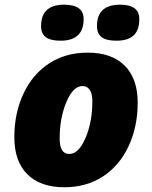

<svg xmlns="http://www.w3.org/2000/svg" viewBox="-20 -787 647 817"><path d="M253.9 9.8Q151.9 9.8 96.4 -45.4Q41 -100.6 41 -203.1Q41 -305.7 79.8 -388.4Q118.7 -471.2 189 -517.1Q259.3 -563 353 -563Q455.1 -563 510.5 -507.8Q565.9 -452.6 565.9 -350.1Q565.9 -247.6 527.1 -164.8Q488.3 -82 418 -36.1Q347.7 9.8 253.9 9.8ZM331.1 -420.9Q291 -420.9 262.5 -352.8Q233.9 -284.7 233.9 -196.8Q233.9 -131.8 274.9 -131.8Q314.5 -131.8 343.8 -199.7Q373 -267.6 373 -356Q373 -388.2 361.8 -404.5Q350.6 -420.9 331.1 -420.9ZM154.8 -675.8Q154.8 -767.1 252.9 -767.1Q335.9 -767.1 335.9 -706.1Q335.9 -613.8 237.8 -613.8Q194.8 -613.8 174.8 -628.9Q154.8 -644 154.8 -675.8ZM392.6 -675.8Q392.6 -767.1 490.7 -767.1Q572.8 -767.1 572.8 -706.1Q572.8 -658.7 548.6 -636.2Q524.4 -613.8 475.6 -613.8Q432.6 -613.8 412.6 -628.9Q392.6 -644 392.6 -675.8Z"/></svg>

Font: Open Sans Extrabold
Style: Italic
Weight: 800
Italic angle: -12°
Foundry: Ascender Corporation
Version: Version 1.10